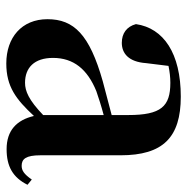

<svg xmlns="http://www.w3.org/2000/svg" viewBox="-12 -580 608 625"><g transform="rotate(90 292.5 -268.0)"><path d="M466 15C522 15 558 -5 582 -53L565 -67C547 -41 535 -34 520 -34C498 -34 486 -48 486 -95V-356C486 -494 428 -552 295 -552C154 -552 72 -496 59 -406C67 -376 89 -360 120 -360C154 -360 182 -382 186 -439L195 -512C215 -516 232 -518 250 -518C327 -518 355 -488 355 -381V-327L245 -298C93 -255 43 -204 43 -118C43 -34 103 16 187 16C263 16 304 -16 358 -74C371 -18 405 15 466 15ZM355 -104C306 -57 277 -45 250 -45C201 -45 169 -75 169 -136C169 -203 206 -248 277 -277C297 -284 325 -293 355 -301Z"/></g></svg>

Font: Source Han Serif CN
Style: Bold
Weight: 700
Designer: Ryoko NISHIZUKA 西塚涼子 (kana & ideographs); Frank Grießhammer (Latin, Greek & Cyrillic); Wenlong ZHANG 张文龙 (bopomofo); San
Foundry: Adobe
Version: Version 2.003;hotconv 1.1.1;makeotfexe 2.6.0